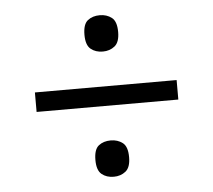

<svg xmlns="http://www.w3.org/2000/svg" viewBox="-42 -647 643 579"><g transform="rotate(-5 279.5 -357.5)"><path d="M280 -492Q258 -492 243.5 -504Q229 -516 229 -547Q229 -579 243.5 -590.5Q258 -602 280 -602Q301 -602 316 -590.5Q331 -579 331 -547Q331 -516 316 -504Q301 -492 280 -492ZM65 -328V-387H494V-328ZM280 -113Q258 -113 243.5 -125Q229 -137 229 -168Q229 -200 243.5 -211.5Q258 -223 280 -223Q301 -223 316 -211.5Q331 -200 331 -168Q331 -137 316 -125Q301 -113 280 -113Z"/></g></svg>

Font: Noto Serif Dogra
Style: Regular
Weight: 400
Designer: Ek Type
Foundry: Ek Type
Version: Version 1.005